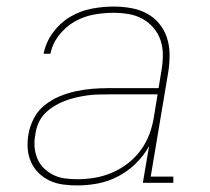

<svg xmlns="http://www.w3.org/2000/svg" viewBox="-20 -558 640 586"><path d="M215 8Q193 8 171.5 5Q150 2 131 -7Q112 -16 97.5 -30.5Q83 -45 74.5 -64Q66 -83 64.5 -105Q63 -127 67 -149Q71 -173 83.5 -197Q96 -221 117 -237.5Q138 -254 162 -264Q186 -274 211.5 -279.5Q237 -285 261.5 -287Q286 -289 311 -289H464L473 -344Q477 -368 477 -391Q477 -414 470 -435Q463 -456 448.5 -473Q434 -490 415 -500.5Q396 -511 373 -515Q350 -519 327 -519Q297 -519 266.5 -513.5Q236 -508 208.5 -492.5Q181 -477 160.5 -451Q140 -425 134 -394H113Q120 -429 141.5 -458.5Q163 -488 194 -506.5Q225 -525 259.5 -531.5Q294 -538 327 -538Q353 -538 379 -533.5Q405 -529 427 -517.5Q449 -506 465 -487Q481 -468 489 -444.5Q497 -421 497.5 -394.5Q498 -368 494 -341L440 -19H509V0H416L435 -112Q419 -83 394.5 -59Q370 -35 340 -19.5Q310 -4 278.5 2Q247 8 215 8ZM216 -11Q243 -11 269.5 -15.5Q296 -20 322 -31Q348 -42 371 -60Q394 -78 410.5 -101Q427 -124 436.5 -150Q446 -176 450 -203L461 -270H311Q294 -270 277.5 -269.5Q261 -269 244 -266.5Q227 -264 210 -260Q193 -256 176.5 -249.5Q160 -243 144.5 -233.5Q129 -224 116.5 -211Q104 -198 97 -181.5Q90 -165 88 -148Q84 -129 85.5 -110Q87 -91 94 -74Q101 -57 114 -44.5Q127 -32 143 -24Q159 -16 178 -13.5Q197 -11 216 -11Z"/></svg>

Font: Iosevka Slab ThExObl
Style: Regular
Weight: 100
Width: 7
Italic angle: -9°
Monospace: yes
Designer: Belleve Invis
Foundry: Belleve Invis
Version: Version 11.1.1; ttfautohint (v1.8.3)